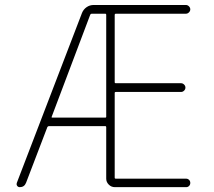

<svg xmlns="http://www.w3.org/2000/svg" viewBox="-20 -775 864 774"><path d="M188.5 -304.7Q186.5 -300.8 191.4 -300.8H404.3Q408.2 -300.8 408.2 -304.7V-714.8Q408.2 -719.7 404.3 -719.7H349.6Q345.7 -719.7 343.8 -715.8ZM729.5 -719.7H447.3Q442.4 -719.7 442.4 -714.8V-443.4Q442.4 -439.5 447.3 -439.5H710Q716.8 -439.5 722.2 -434.1Q727.5 -428.7 727.5 -421.9Q727.5 -415 722.2 -409.7Q716.8 -404.3 710 -404.3H447.3Q442.4 -404.3 442.4 -400.4V-58.6Q442.4 -54.7 447.3 -54.7H730.5Q737.3 -54.7 742.2 -49.8Q747.1 -44.9 747.1 -37.6Q747.1 -30.3 742.2 -25.4Q737.3 -20.5 730.5 -20.5H443.4Q428.7 -20.5 418.5 -30.8Q408.2 -41 408.2 -54.7V-261.7Q408.2 -266.6 404.3 -266.6H177.7Q172.9 -266.6 170.9 -262.7L85 -38.1Q78.1 -20.5 59.6 -20.5Q52.7 -20.5 48.8 -26.4Q46.9 -29.3 46.9 -33.2Q46.9 -35.2 47.9 -38.1L310.5 -722.7Q316.4 -737.3 329.1 -746.1Q341.8 -754.9 357.4 -754.9H729.5Q736.3 -754.9 741.7 -749.5Q747.1 -744.1 747.1 -737.3Q747.1 -730.5 741.7 -725.1Q736.3 -719.7 729.5 -719.7Z"/></svg>

Font: Gen Jyuu Gothic ExtraLight
Style: Regular
Weight: 100
Designer: [Source Han Sans]
Ryoko NISHIZUKA  (kana & ideographs); Paul D. Hunt (Latin, Greek & Cyrillic); Wenlong ZHANG  (bopomofo
Version: Version 1.002.20150607